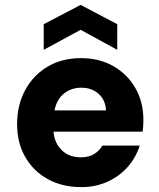

<svg xmlns="http://www.w3.org/2000/svg" viewBox="-20 -754 652 786"><path d="M313 12Q235 12 176 -20.5Q117 -53 83.5 -111Q50 -169 50 -246Q50 -324 83 -385Q116 -446 174.5 -481Q233 -516 312 -516Q387 -516 444.5 -483Q502 -450 534.5 -393Q567 -336 567 -263Q567 -239 564 -215H199Q203 -168 233 -139Q263 -110 311 -110Q344 -110 365.5 -123.5Q387 -137 399 -158H552Q537 -110 503.5 -71.5Q470 -33 421 -10.5Q372 12 313 12ZM313 -395Q273 -395 243 -372Q213 -349 203 -302H414Q412 -344 384 -369.5Q356 -395 313 -395ZM159 -550V-655L310 -734L460 -655V-550L310 -632Z"/></svg>

Font: DM Sans Black
Style: Regular
Weight: 900
Designer: Colophon Foundry, Jonny Pinhorn
Foundry: Colophon Foundry
Version: Version 4.004; ttfautohint (v1.8.4.7-5d5b)